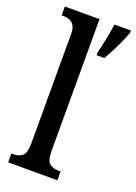

<svg xmlns="http://www.w3.org/2000/svg" viewBox="-146 -820 625 880"><g transform="rotate(20 167.0 -380.0)"><path d="M12 0V-43H22Q49 -43 65.5 -57Q82 -71 82 -117V-650Q82 -679 73 -693Q64 -707 50 -712Q36 -717 22 -717H12V-760H181V-117Q181 -71 197.5 -57Q214 -43 243 -43H252V0ZM225 -613Q233 -646 241 -685Q249 -724 254 -760H334V-750Q327 -729 315 -702Q303 -675 289 -648Q275 -621 263 -600H225Z"/></g></svg>

Font: Noto Serif Myanmar ExtraCondensed Medium
Style: Regular
Weight: 500
Width: 2
Designer: Ben Mitchell and the Monotype Design Team
Foundry: Monotype Imaging Inc.
Version: Version 2.106; ttfautohint (v1.8.4.7-5d5b)